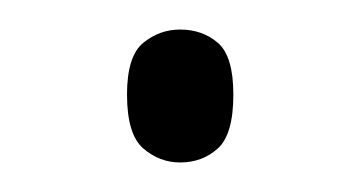

<svg xmlns="http://www.w3.org/2000/svg" viewBox="-20 -105 244 130"><path d="M102 5Q88 5 77 -4.5Q66 -14 66 -41Q66 -67 77 -76Q88 -85 102 -85Q117 -85 127.5 -76Q138 -67 138 -41Q138 -14 127.5 -4.5Q117 5 102 5Z"/></svg>

Font: Noto Serif Malayalam ExtraLight
Style: Regular
Weight: 200
Designer: Indian type Foundry, Jelle Bosma, Monotype Design Team
Foundry: Monotype Imaging Inc.
Version: Version 2.104; ttfautohint (v1.8.4.7-5d5b)